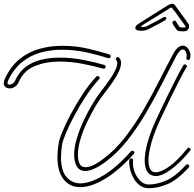

<svg xmlns="http://www.w3.org/2000/svg" viewBox="-24 -991 1036 1023"><path d="M431 -80Q400 -80 385.5 -104Q371 -128 371 -166Q371 -207 385.5 -254.5Q400 -302 422.5 -350Q445 -398 470 -439Q495 -480 517 -508Q522 -514 535 -531.5Q548 -549 563.5 -571.5Q579 -594 590 -616.5Q601 -639 601 -655Q601 -665 596 -670Q593 -673 593 -677Q593 -682 599 -685.5Q605 -689 610 -684Q621 -674 621 -656Q621 -636 610 -612Q599 -588 583.5 -564.5Q568 -541 554 -522.5Q540 -504 533 -495Q511 -468 486.5 -427.5Q462 -387 440 -340.5Q418 -294 404.5 -249Q391 -204 391 -166Q391 -140 399.5 -120Q408 -100 433 -100Q448 -100 471 -110Q494 -120 527 -145Q589 -191 641.5 -258.5Q694 -326 739 -403.5Q784 -481 823.5 -559Q863 -637 899 -704Q912 -728 925 -738Q938 -748 950 -748Q967 -748 979 -731Q991 -714 991 -695Q991 -686 988 -677Q985 -671 979 -671Q975 -671 971 -675Q967 -679 969 -685Q971 -689 971 -694Q971 -705 965.5 -716Q960 -727 949 -727Q942 -727 934 -719.5Q926 -712 916 -694Q880 -625 840 -546.5Q800 -468 754.5 -390Q709 -312 655.5 -244Q602 -176 539 -129Q505 -104 478 -92Q451 -80 431 -80ZM27 -520Q14 -520 5 -527.5Q-4 -535 -4 -548Q-4 -553 -3 -558Q-2 -563 1 -569Q33 -639 82 -677.5Q131 -716 189 -731.5Q247 -747 307 -747Q381 -747 448 -731Q515 -715 559 -701Q566 -698 566 -691Q566 -687 562.5 -683.5Q559 -680 553 -681Q507 -696 441.5 -711Q376 -726 305 -726Q248 -726 194 -711.5Q140 -697 94.5 -661Q49 -625 19 -561Q16 -554 16 -549Q16 -540 26 -540Q34 -540 43 -545.5Q52 -551 56 -561Q77 -608 113.5 -635Q150 -662 196.5 -673Q243 -684 293 -684Q358 -684 421.5 -671.5Q485 -659 532 -645Q539 -642 539 -635Q539 -631 535.5 -627.5Q532 -624 527 -625Q478 -639 416 -651Q354 -663 293 -663Q222 -663 162.5 -639.5Q103 -616 75 -553Q68 -536 54.5 -528Q41 -520 27 -520ZM806 -53Q783 -53 768 -68Q747 -89 747 -136Q747 -177 763 -234.5Q779 -292 812 -362Q817 -373 832.5 -406Q848 -439 869.5 -482.5Q891 -526 913 -569.5Q935 -613 953 -643Q956 -648 961 -648Q966 -648 970 -643.5Q974 -639 970 -633Q952 -603 930 -560Q908 -517 887 -473.5Q866 -430 850.5 -397.5Q835 -365 830 -354Q796 -281 781.5 -226.5Q767 -172 767 -137Q767 -97 782 -82Q791 -73 806 -73Q832 -73 874.5 -101.5Q917 -130 974 -200Q977 -204 982 -204Q987 -204 990.5 -198.5Q994 -193 989 -188Q935 -123 887.5 -88Q840 -53 806 -53ZM404 6Q347 6 314.5 -36Q282 -78 282 -154Q282 -186 288 -225Q291 -247 308.5 -289.5Q326 -332 354 -384.5Q382 -437 416.5 -489.5Q451 -542 489 -583Q492 -586 496 -586Q502 -586 505.5 -580.5Q509 -575 504 -569Q467 -529 433 -477.5Q399 -426 372 -375Q345 -324 327.5 -282.5Q310 -241 307 -221Q301 -184 301 -154Q301 -81 330.5 -47.5Q360 -14 404 -14Q456 -14 526.5 -56Q597 -98 674 -185Q677 -188 681 -188Q687 -188 690.5 -182.5Q694 -177 689 -171Q611 -84 537 -39Q463 6 404 6ZM769 12Q741 12 720.5 -3.5Q700 -19 687 -43Q674 -67 668.5 -92.5Q663 -118 665 -138Q667 -147 675 -147Q685 -147 685 -138Q685 -134 684.5 -131Q684 -128 684 -124Q684 -99 694.5 -72Q705 -45 724.5 -26.5Q744 -8 769 -8Q810 -8 859 -28Q908 -48 967 -112Q970 -116 975 -116Q980 -116 983.5 -110Q987 -104 982 -99Q920 -31 867.5 -9.5Q815 12 769 12ZM954 -824Q938 -824 929.5 -825.5Q921 -827 917 -833Q913 -838 906.5 -847.5Q900 -857 896 -864Q895 -866 895 -871Q897 -881 906 -881Q912 -881 914 -876Q919 -869 924 -860.5Q929 -852 933 -847Q935 -846 939.5 -845Q944 -844 958 -844Q969 -844 963 -853Q957 -862 947 -875.5Q937 -889 926 -904Q915 -921 905.5 -932Q896 -943 892 -949Q890 -951 889 -951Q886 -951 875 -944Q871 -941 851.5 -929Q832 -917 809 -902.5Q786 -888 767.5 -877Q749 -866 746 -864Q743 -862 736.5 -857.5Q730 -853 728 -850Q726 -847 734 -847Q745 -847 751.5 -849Q758 -851 763 -854Q768 -857 785 -865.5Q802 -874 819.5 -883.5Q837 -893 845 -898Q850 -901 854 -901Q864 -901 862 -891Q860 -885 854 -882Q846 -877 827.5 -867Q809 -857 792 -848.5Q775 -840 770 -837Q751 -827 730 -827Q694 -827 697 -845Q699 -855 715 -865L866 -960Q883 -971 894 -971Q903 -971 910 -961L941 -918Q951 -905 962.5 -889Q974 -873 979 -865Q985 -857 983 -847Q982 -837 974.5 -830.5Q967 -824 954 -824Z"/></svg>

Font: Neonderthaw
Style: Regular
Weight: 400
Designer: Robert E. Leuschke
Foundry: Robert E. Leuschke
Version: Version 1.010; ttfautohint (v1.8.3)